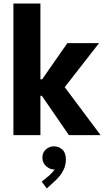

<svg xmlns="http://www.w3.org/2000/svg" viewBox="-20 -772 602 1097"><path d="M56.6 0V-752H210.9V-318.8H250L203.1 -293.5L364.7 -525.4H545.9L315.9 -230.5V-319.3L554.7 0H373.5L201.7 -250L250 -224.6H210.9V0ZM247.6 304.7 218.3 266.1 262.7 229.5Q271 221.7 281.2 210.2Q291.5 198.7 299.1 186.5Q306.6 174.3 306.6 164.6L324.2 164.1Q323.7 176.3 315.2 186.3Q306.6 196.3 287.6 196.3Q265.6 196.3 243.9 177.7Q222.2 159.2 222.2 128.9Q222.2 99.1 242.4 81.5Q262.7 64 287.6 64Q315.9 64 336.2 82.5Q356.4 101.1 356.4 139.2Q356.4 169.9 345 194.6Q333.5 219.2 318.8 236.1Q304.2 252.9 294.4 261.7Z"/></svg>

Font: Reddit Mono ExtraBold
Style: Regular
Weight: 800
Monospace: yes
Designer: Stephen Hutchings
Foundry: Reddit
Version: Version 1.014